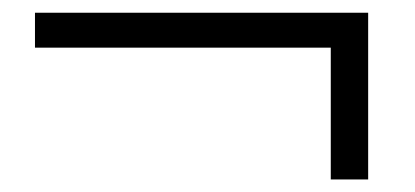

<svg xmlns="http://www.w3.org/2000/svg" viewBox="-20 -460 655 303"><path d="M35.2 -439.9H561V-176.8H502V-384.8H35.2Z"/></svg>

Font: Noto Serif JP Black
Style: Regular
Weight: 900
Designer: Ryoko NISHIZUKA  (kana & ideographs); Frank Grießhammer (Latin, Greek & Cyrillic); Wenlong ZHANG  (bopomofo); Sandoll Co
Foundry: Adobe Systems Incorporated
Version: Version 1.001;PS 1.001;hotconv 16.6.54;makeotf.lib2.5.65590